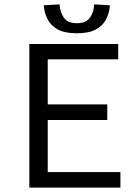

<svg xmlns="http://www.w3.org/2000/svg" viewBox="-20 -857 640 877"><path d="M114 0V-656H520V-586H198V-380H470V-309H198V-71H530V0ZM331 -705Q275 -705 243 -723Q211 -741 196.5 -770.5Q182 -800 180 -833L252 -837Q254 -802 271.5 -776.5Q289 -751 331 -751Q373 -751 391 -776.5Q409 -802 410 -837L482 -833Q480 -800 465.5 -770.5Q451 -741 419 -723Q387 -705 331 -705Z"/></svg>

Font: Source Code Pro
Style: Regular
Weight: 400
Monospace: yes
Designer: Paul D. Hunt, Teo Tuominen
Foundry: Adobe Systems Incorporated
Version: Version 1.018;hotconv 1.0.116;makeotfexe 2.5.65601